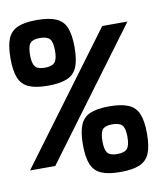

<svg xmlns="http://www.w3.org/2000/svg" viewBox="-97 -884 795 968"><g transform="rotate(-10 300.0 -400.0)"><path d="M-7 -73 478 -727H607L122 -73ZM441 14Q379 14 343.5 -1.5Q308 -17 293 -53.5Q278 -90 278 -154Q278 -218 293 -254.5Q308 -291 343.5 -306.5Q379 -322 441 -322Q504 -322 540 -306.5Q576 -291 591 -254.5Q606 -218 606 -154Q606 -90 591 -53.5Q576 -17 540 -1.5Q504 14 441 14ZM441 -78Q478 -78 492 -94.5Q506 -111 506 -154Q506 -198 492 -214Q478 -230 441 -230Q405 -230 391.5 -214Q378 -198 378 -154Q378 -111 391.5 -94.5Q405 -78 441 -78ZM157 -478Q95 -478 59.5 -493.5Q24 -509 9 -545.5Q-6 -582 -6 -646Q-6 -710 9 -746.5Q24 -783 59.5 -798.5Q95 -814 157 -814Q220 -814 256 -798.5Q292 -783 307 -746.5Q322 -710 322 -646Q322 -582 307 -545.5Q292 -509 256 -493.5Q220 -478 157 -478ZM157 -570Q194 -570 208 -586.5Q222 -603 222 -646Q222 -690 208 -706Q194 -722 157 -722Q121 -722 107.5 -706Q94 -690 94 -646Q94 -603 107.5 -586.5Q121 -570 157 -570Z"/></g></svg>

Font: Victor Mono
Style: Bold
Weight: 700
Monospace: yes
Designer: Rune Bjørnerås
Version: Version 1.561;gftools[0.9.30]